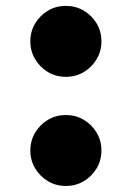

<svg xmlns="http://www.w3.org/2000/svg" viewBox="-20 -600 441 636"><path d="M198 -345.5Q165.5 -345.5 139 -361.2Q112.5 -377 96.5 -403.8Q80.5 -430.5 80.5 -463Q80.5 -496 96.5 -522.5Q112.5 -549 139 -564.8Q165.5 -580.5 198 -580.5Q231 -580.5 257.5 -564.8Q284 -549 300 -522.5Q316 -496 316 -463Q316 -430.5 300 -403.8Q284 -377 257.5 -361.2Q231 -345.5 198 -345.5ZM198 16Q165.5 16 139 0.2Q112.5 -15.5 96.5 -42.2Q80.5 -69 80.5 -101.5Q80.5 -134 96.5 -160.8Q112.5 -187.5 139 -203.2Q165.5 -219 198 -219Q231 -219 257.5 -203.2Q284 -187.5 300 -160.8Q316 -134 316 -101.5Q316 -69 300 -42.2Q284 -15.5 257.5 0.2Q231 16 198 16Z"/></svg>

Font: Spartan Thin ExtraBold
Style: Regular
Weight: 800
Version: Version 1.004